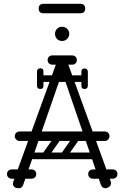

<svg xmlns="http://www.w3.org/2000/svg" viewBox="-20 -992 654 1012"><path d="M536 0Q529 0 522.5 -3.5Q516 -7 512 -17L324 -564Q320 -578 317 -583Q314 -588 308 -588Q300 -588 292 -564L102 -17Q96 0 79 0Q63 0 55.5 -7Q48 -14 48 -24Q48 -28 50 -34L276 -656Q278 -662 281 -662Q284 -662 295.5 -662Q307 -662 319 -662Q331 -662 333 -662Q336 -662 338 -657L563 -38Q565 -32 565 -27Q565 -14 555 -7Q545 0 536 0ZM83 -249Q73 -249 65.5 -256.5Q58 -264 58 -274Q58 -285 65.5 -292Q73 -299 83 -299H532Q543 -299 550 -292Q557 -285 557 -274Q557 -264 550 -256.5Q543 -249 532 -249ZM17 -75Q17 -86 24 -92Q31 -99 43 -99H92Q104 -99 111 -93Q118 -86 118 -75Q118 -63 111 -56Q104 -50 92 -50H43Q31 -50 24 -57Q17 -63 17 -75ZM171 -75Q171 -63 164 -57Q157 -50 145 -50H96Q85 -50 77 -56Q70 -63 70 -75Q70 -86 77 -93Q85 -99 96 -99H145Q157 -99 164 -92Q171 -86 171 -75ZM445 -75Q445 -86 452 -92Q459 -99 471 -99H520Q532 -99 539 -93Q546 -86 546 -75Q546 -63 539 -56Q532 -50 520 -50H471Q459 -50 452 -57Q445 -63 445 -75ZM599 -75Q599 -63 592 -57Q585 -50 573 -50H524Q513 -50 505 -56Q498 -63 498 -75Q498 -86 505 -93Q513 -99 524 -99H573Q585 -99 592 -92Q599 -86 599 -75ZM231 -675Q231 -687 238 -693Q245 -700 257 -700H306Q318 -700 325 -694Q332 -687 332 -675Q332 -664 325 -657Q318 -651 306 -651H257Q245 -651 238 -658Q231 -664 231 -675ZM385 -675Q385 -664 378 -658Q371 -651 359 -651H310Q299 -651 291 -657Q284 -664 284 -675Q284 -687 291 -694Q299 -700 310 -700H359Q371 -700 378 -693Q385 -687 385 -675ZM428 -577Q428 -560 411 -560H207Q190 -560 190 -577Q190 -595 206 -595H410Q428 -595 428 -577ZM425 -523Q409 -523 409 -540V-574Q409 -583 413 -587Q417 -591 426 -591Q436 -591 440 -587Q443 -584 443 -575V-541Q443 -523 425 -523ZM425 -631Q443 -631 443 -613V-579Q443 -570 440 -567Q436 -563 426 -563Q417 -563 413 -567Q409 -571 409 -580V-614Q409 -631 425 -631ZM209 -540Q209 -523 193 -523Q175 -523 175 -541V-575Q175 -584 178 -587Q182 -591 192 -591Q201 -591 205 -587Q209 -583 209 -574ZM175 -614Q175 -632 193 -632Q209 -632 209 -615V-581Q209 -572 205 -568Q201 -564 192 -564Q182 -564 178 -568Q175 -571 175 -580ZM306 -159Q293 -169 302 -182L368 -276Q377 -290 393 -279Q406 -269 397 -256L331 -162Q327 -157 320.5 -155.5Q314 -154 306 -159ZM208 -159Q195 -169 204 -182L270 -276Q279 -290 295 -279Q308 -269 299 -256L233 -162Q229 -157 222.5 -155.5Q216 -154 208 -159ZM504 -266Q504 -249 487 -249H155Q138 -249 138 -266Q138 -284 154 -284H486Q504 -284 504 -266ZM504 -170Q504 -153 487 -153H155Q138 -153 138 -170Q138 -188 154 -188H486Q504 -188 504 -170ZM307 -776Q291 -776 280.5 -787Q270 -798 270 -814Q270 -829 280.5 -840Q291 -851 307 -851Q323 -851 334 -840Q345 -829 345 -814Q345 -798 334 -787Q323 -776 307 -776ZM210 -922Q184 -922 184 -947Q184 -972 210 -972H403Q429 -972 429 -947Q429 -922 403 -922Z"/></svg>

Font: Nsibidi Libre Uzo
Style: Regular
Weight: 400
Designer: Oluwaseun Badejo
Version: Version 1.021